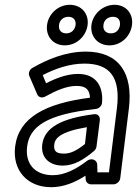

<svg xmlns="http://www.w3.org/2000/svg" viewBox="-20 -743 571 800"><path d="M93 -132C103 -216 175 -267 379 -289C392 -290 404 -302 405 -314C411 -373 388 -435 305 -435C258 -435 211 -416 172 -396L158 -430C210 -457 270 -478 332 -478C440 -478 483 -419 467 -291L434 -25H386L385 -58C384 -70 374 -79 363 -79H360C354 -79 348 -77 343 -73C297 -38 249 -13 200 -13C127 -13 84 -59 93 -132ZM43 -132C31 -33 94 37 193 37C245 37 293 17 336 -11L337 4C337 15 347 25 359 25H453C464 25 479 15 481 0L517 -291C535 -437 476 -528 338 -528C253 -528 176 -495 115 -460C104 -454 97 -439 102 -427L135 -350C141 -336 157 -334 169 -341C214 -366 258 -385 299 -385C341 -385 353 -367 355 -336C168 -312 58 -253 43 -132ZM156 -141C149 -81 192 -53 241 -53C290 -53 330 -79 372 -114C378 -119 381 -126 382 -132L396 -242C397 -252 393 -270 371 -267C237 -250 165 -212 156 -141ZM206 -141C209 -166 229 -194 342 -213L334 -143C300 -116 275 -103 247 -103C214 -103 203 -113 206 -141ZM256 -604C235 -604 223 -618 226 -639C228 -659 244 -673 265 -673C287 -673 297 -658 295 -639C292 -618 277 -604 256 -604ZM250 -554C299 -554 339 -592 345 -639C351 -686 319 -723 271 -723C222 -723 182 -685 176 -639C170 -592 201 -554 250 -554ZM442 -604C421 -604 408 -618 411 -639C413 -659 429 -673 451 -673C472 -673 482 -659 480 -639C477 -618 463 -604 442 -604ZM436 -554C485 -554 524 -592 530 -639C536 -685 506 -723 457 -723C409 -723 367 -685 361 -639C355 -592 387 -554 436 -554Z"/></svg>

Font: Falling Sky
Style: OuObl
Weight: 400
Designer: Paul D. Hunt
Foundry: Adobe Systems Incorporated
Version: Version 1.02